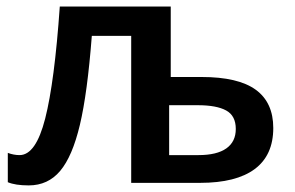

<svg xmlns="http://www.w3.org/2000/svg" viewBox="-20 -560 902 588"><path d="M381.8 0V-450.2H261.2Q247.6 -273.9 224.6 -177.5Q201.7 -81.1 164.3 -36.6Q127 7.8 67.9 7.8Q26.9 7.8 3.9 -2V-91.8Q22 -85 40 -85Q89.8 -85 118.4 -197Q147 -309.1 163.1 -540H502.9V-324.2H597.2Q709.5 -324.2 763.2 -285.2Q816.9 -246.1 816.9 -168Q816.9 -84.5 760 -42.2Q703.1 0 592.8 0ZM702.1 -165Q702.1 -205.6 672.6 -221.7Q643.1 -237.8 585.9 -237.8H498V-85H587.9Q644 -85 673.1 -105.5Q702.1 -126 702.1 -165Z"/></svg>

Font: Open Sans Semibold
Style: Regular
Weight: 600
Foundry: Ascender Corporation
Version: Version 1.10; ttfautohint (v1.5.65-e2d9)